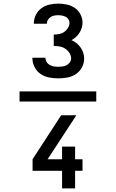

<svg xmlns="http://www.w3.org/2000/svg" viewBox="-20 -873 640 1061"><path d="M301 -440Q276 -440 250.5 -445Q225 -450 204 -464.5Q183 -479 171 -502.5Q159 -526 159 -552Q159 -552 159 -552.5Q159 -553 159 -554H231Q231 -553 231 -553Q231 -553 231 -553Q231 -541 237.5 -530.5Q244 -520 254.5 -514Q265 -508 277 -506Q289 -504 301 -504Q313 -504 325 -505.5Q337 -507 347.5 -512.5Q358 -518 365.5 -528Q373 -538 373 -550Q373 -566 363.5 -580.5Q354 -595 340.5 -604Q327 -613 310.5 -616Q294 -619 277 -619V-682Q292 -682 307.5 -685Q323 -688 335 -696.5Q347 -705 355.5 -718.5Q364 -732 364 -747Q364 -757 358 -766.5Q352 -776 342.5 -780.5Q333 -785 322.5 -787Q312 -789 302 -789Q291 -789 280 -787Q269 -785 260 -779Q251 -773 245 -763.5Q239 -754 239 -743Q239 -743 239 -742.5Q239 -742 239 -742H167Q167 -742 167 -743Q167 -744 167 -744Q167 -769 178.5 -791.5Q190 -814 209.5 -828Q229 -842 253 -847.5Q277 -853 302 -853Q325 -853 349 -848Q373 -843 393 -829.5Q413 -816 424.5 -794Q436 -772 436 -748Q436 -733 431.5 -718.5Q427 -704 419 -691.5Q411 -679 399.5 -668.5Q388 -658 375 -651Q390 -645 403 -634.5Q416 -624 425.5 -610.5Q435 -597 440 -581Q445 -565 445 -548Q445 -523 432.5 -500Q420 -477 398.5 -463Q377 -449 352 -444.5Q327 -440 301 -440ZM88 -312V-368H512V-312ZM323 168V71H160V7L318 -236H402L243 7H323V-63H395V7H436V71H395V168Z"/></svg>

Font: Iosevka Custom Extended
Style: Regular
Weight: 400
Width: 7
Monospace: yes
Designer: Belleve Invis
Foundry: Belleve Invis
Version: Version 11.2.4; ttfautohint (v1.8.4)